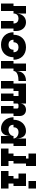

<svg xmlns="http://www.w3.org/2000/svg" viewBox="1530 -2270 740 3840"><g transform="rotate(90 1900.0 -350.0)"><path d="M250 -300V-500H100V-250H50V0H200V-250H250C250 -325 300 -350 350 -350C400 -350 450 -325 450 -250H400V0H550V-250H600V-300C600 -425 525 -500 425 -500C325 -500 250 -425 250 -300Z M675 -250H625C625 -100 725 0 875 0C1025 0 1125 -100 1125 -250H1175C1175 -400 1075 -500 925 -500C775 -500 675 -400 675 -250ZM775 -250H825C825 -325 875 -350 925 -350C975 -350 1025 -325 1025 -250H975C975 -175 925 -150 875 -150C825 -150 775 -175 775 -250Z M1250 -250H1200V0H1350V-250H1400C1400 -325 1500 -350 1600 -350V-500C1475 -500 1400 -425 1400 -300V-500H1250Z M2150 -325V-250H2100V0H2250V-250H2300V-375C2300 -450 2250 -500 2175 -500C2100 -500 2050 -450 2050 -375V-500H1650V-250H1600V0H1750V-250H1800V-350H1900V-250H1850V0H2000V-250H2050V-325C2050 -350 2075 -350 2100 -350C2125 -350 2150 -350 2150 -325Z M2375 -250H2325C2325 -100 2425 0 2550 0C2650 0 2700 -75 2700 -200V0H2850V-250H2900V-500H2750V-300C2750 -426 2700 -500 2600 -500C2475 -500 2375 -400 2375 -250ZM2475 -250H2525C2525 -300 2550 -350 2625 -350C2700 -350 2750 -300 2750 -250H2700C2700 -200 2650 -150 2575 -150C2500 -150 2475 -200 2475 -250Z M3150 -500H3100V-250H3050V-150H2950V0H3300V-150H3200V-250H3250V-500H3300V-700H3050V-550H3150Z M3400 0H3750V-150H3650V-250H3700V-500H3450V-350H3550V-250H3500V-150H3400ZM3600 -550H3750V-700H3600Z"/></g></svg>

Font: LS-VG5000 Bold Shifted
Style: Regular
Weight: 400
Designer: Justin Bihan, 2021
Foundry: Justin Bihan, 2021
Version: Version 1.000;Glyphs 3.1.2 (3151)